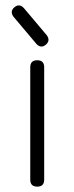

<svg xmlns="http://www.w3.org/2000/svg" viewBox="-20 -697 278 717"><path d="M116 -533 30 -635Q16 -655 34 -670Q52 -685 69 -667L155 -565Q169 -545 151 -530Q133 -515 116 -533ZM93 -26V-446Q93 -472 119 -472Q145 -472 145 -446V-26Q145 0 119 0Q93 0 93 -26Z"/></svg>

Font: Jura
Style: Regular
Weight: 400
Designer: Daniel Johnson, Alexei Vanyashin
Foundry: Daniel Johnson
Version: Version 5.103